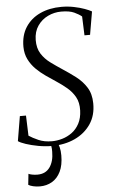

<svg xmlns="http://www.w3.org/2000/svg" viewBox="-63 -793 629 1062"><g transform="rotate(-5 251.0 -261.5)"><path d="M201 11Q163.5 11 125.2 4Q87 -3 57 -13Q27 -23 15 -32L38 -169H72L76 -57Q97 -43 128.8 -29Q160.5 -15 204 -15Q231.5 -15 260.5 -23.5Q289.5 -32 314.5 -50.2Q339.5 -68.5 355.5 -98.5Q371.5 -128.5 373 -171Q374.5 -215.5 357.2 -246.2Q340 -277 312.2 -300Q284.5 -323 254 -343Q227.5 -360.5 199 -380.2Q170.5 -400 146.2 -424.2Q122 -448.5 106.8 -479Q91.5 -509.5 91 -548.5Q90.5 -612.5 119.8 -657.8Q149 -703 200.8 -727Q252.5 -751 319.5 -751Q355.5 -751 388.5 -744.2Q421.5 -737.5 447 -728.2Q472.5 -719 486 -711L464 -583H433L429 -688Q413.5 -701 387.5 -713Q361.5 -725 316 -725Q277 -725 242 -708.2Q207 -691.5 184.8 -659.2Q162.5 -627 162 -581Q161.5 -535 181.2 -504Q201 -473 231.8 -450.5Q262.5 -428 294.5 -407Q331.5 -383 366.8 -356.2Q402 -329.5 425 -293.2Q448 -257 448.5 -204.5Q449.5 -137.5 416.8 -89.2Q384 -41 327.8 -15Q271.5 11 201 11ZM209 -12.5 230 -10.5Q237.5 2.5 242.5 22Q247.5 41.5 247.5 67.5Q247.5 121.5 230 157.2Q212.5 193 182.5 210.5Q152.5 228 115 228Q95.5 228 77.5 223.8Q59.5 219.5 51 213.5L57.5 153Q63.5 156.5 77.5 159.2Q91.5 162 107 162Q152.5 162 175.8 129Q199 96 199 43Q199.5 25 196.8 12.2Q194 -0.5 190 -10.5Z"/></g></svg>

Font: Merriweather 144pt Light
Style: Italic
Weight: 300
Italic angle: -7.8°
Version: Version 2.101